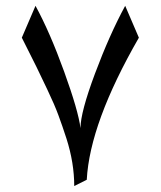

<svg xmlns="http://www.w3.org/2000/svg" viewBox="-20 -603 539 644"><path d="M53.2 -476.6 99.1 -583.5Q147.5 -494.6 195.1 -363Q242.7 -231.4 250 -173.3Q250 -226.1 298.6 -356.2Q347.2 -486.3 399.9 -583.5L445.8 -476.6Q281.2 -190.4 271 0L229 21Q229 -56.2 203.1 -137.7Q189 -181.2 176 -216.3Q163.1 -251.5 138.7 -302.7Q108.4 -368.2 53.2 -476.6Z"/></svg>

Font: Farbod
Style: Regular
Weight: 400
Designer: Mohammad Saleh Souzanchi
Foundry: http://font-store.ir
Version: Version:3.2.5;RFB:1.2.5;Building:2016-06-12 13:21:07.028780